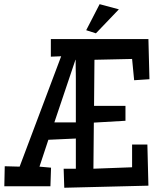

<svg xmlns="http://www.w3.org/2000/svg" viewBox="-39 -881 750 907"><path d="M319.3 -226.6 189.5 -220.7 147.5 -93.8 202.1 -88.9 199.2 -1H-18.6L-16.6 -95.7L53.7 -93.8L250 -615.2L201.2 -613.3V-696.3H662.1L667 -506.8L594.7 -502L585 -602.5L407.2 -598.6L405.3 -380.9H553.7V-310.5L404.3 -301.8L402.3 -84L585 -90.8V-198.2H657.2L662.1 -3.9L264.6 5.9L261.7 -84H319.3ZM318.4 -598.6H317.4L217.8 -302.7H319.3Q319.3 -365.7 319.3 -405.3Q319.3 -444.8 319.3 -469.2Q319.3 -493.7 319.3 -507.8Q319.3 -522 319.1 -533.7Q318.8 -545.4 318.6 -559.6Q318.4 -573.7 318.4 -598.6ZM522.5 -836.9 414.1 -723.6 368.2 -738.3 431.6 -861.3Z"/></svg>

Font: Maiden Orange
Style: Regular
Weight: 400
Designer: Astigmatic (AOETI)
Foundry: Astigmatic (AOETI)
Version: Version 1.001